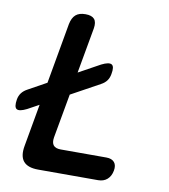

<svg xmlns="http://www.w3.org/2000/svg" viewBox="-92 -810 775 881"><g transform="rotate(10 295.5 -370.0)"><path d="M145 0Q96 0 76 -24Q56 -48 65 -97L100 -294L47 -265Q13 -248 0 -256Q-13 -264 -7 -300Q-4 -318 6 -331Q16 -344 33 -353L118 -400L168 -682Q174 -712 190 -726Q206 -740 235.5 -740Q265 -740 277 -726Q289 -712 284 -682L246 -470L346 -525Q380 -542 393.5 -534Q407 -526 400 -490Q397 -472 387.5 -459Q378 -446 361 -437L228 -364L191 -158Q187 -133 197 -121Q207 -109 231 -109H444Q469 -109 481 -95Q493 -81 488 -55Q483 -29 466.5 -14.5Q450 0 424 0Z"/></g></svg>

Font: Maple Mono NL SemiBold
Style: Italic
Weight: 600
Italic angle: -10°
Monospace: yes
Designer: subframe7536
Version: Version 7.000